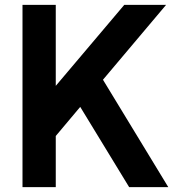

<svg xmlns="http://www.w3.org/2000/svg" viewBox="-20 -765 719 785"><path d="M72 0H208V-209L308 -328L508 0H668L401 -439L659 -745H488L208 -414V-745H72Z"/></svg>

Font: Mluvka
Style: Bold
Weight: 700
Designer: Modified by Jiří Krblich, Original typeface by Gumpita Rahayu
Foundry: Gumpita Rahayu & Jiří Krblich
Version: Version 2.000;Glyphs 3.1.1 (3134)